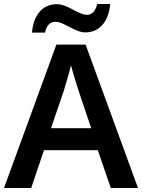

<svg xmlns="http://www.w3.org/2000/svg" viewBox="-20 -940 711 960"><path d="M140 -777H205C213 -814 231 -831 256 -831C302 -831 353 -778 407 -778C473 -778 523 -827 531 -920H466C458 -884 439 -866 415 -866C370 -866 320 -919 264 -919C198 -919 148 -872 140 -777ZM534 0H670L408 -717H262L0 0H136L200 -189H469ZM374 -483 436 -299H235L298 -483C305 -506 325 -572 335 -613C344 -578 365 -510 374 -483Z"/></svg>

Font: Noto Sans Ol Chiki SemiBold
Style: Regular
Weight: 600
Designer: Monotype Design Team, Lewis McGuffie
Foundry: Monotype Imaging Inc.
Version: Version 2.003